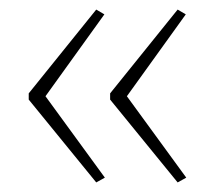

<svg xmlns="http://www.w3.org/2000/svg" viewBox="-20 -479 448 401"><path d="M40 -284V-271L181 -98L199 -108L75 -278L198 -449L181 -459ZM210 -284V-271L351 -98L369 -108L245 -278L368 -449L351 -459Z"/></svg>

Font: Noto Sans Armenian ExtraCondensed Thin
Style: Regular
Weight: 100
Width: 2
Designer: Monotype Design Team
Foundry: Monotype Imaging Inc.
Version: Version 2.008